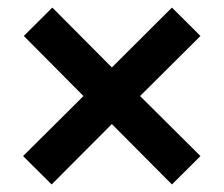

<svg xmlns="http://www.w3.org/2000/svg" viewBox="-20 -509 597 512"><path d="M202.6 -252.9 43.5 -413.1 119.6 -488.8 278.3 -329.1 438.5 -488.8 514.6 -413.1 353.5 -252.9 514.6 -92.8 438.5 -17.1 278.3 -178.2 117.7 -17.1 41.5 -92.8Z"/></svg>

Font: XB Khoramshahr
Style: Bold Italic
Weight: 700
Italic angle: -12°
Designer: Behnam
Foundry: Irmug
Version: Version 8.005 2009